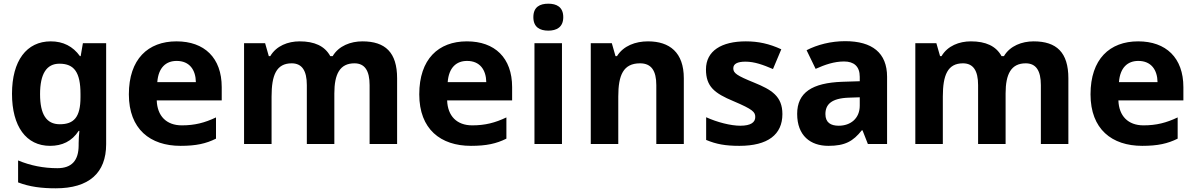

<svg xmlns="http://www.w3.org/2000/svg" viewBox="-20 -780 6473 1040"><path d="M255 -556C124 -556 45 -451 45 -272C45 -95 122 10 251 10C316 10 369 -14 406 -71H410C408 -52 406 -26 406 -4V7C406 90 368 131 291 131C216 131 145 117 78 89V208C141 232 205 240 282 240C462 240 555 157 555 1V-546H429L417 -476H413C375 -529 322 -556 255 -556ZM302 -435C382 -435 416 -388 416 -271V-253C416 -145 380 -107 304 -107C231 -107 197 -161 197 -270C197 -380 232 -435 302 -435Z M936 -556C782 -556 678 -460 678 -269C678 -80 794 10 958 10C1042 10 1096 -2 1150 -29V-144C1089 -115 1035 -101 965 -101C881 -101 832 -152 829 -236H1181V-308C1181 -467 1087 -556 936 -556ZM937 -450C1007 -450 1040 -401 1041 -335H832C838 -414 879 -450 937 -450Z M1943 -556C1880 -556 1815 -532 1782 -476H1769C1739 -531 1683 -556 1603 -556C1540 -556 1477 -532 1444 -476H1436L1416 -546H1302V0H1451V-257C1451 -373 1477 -437 1560 -437C1616 -437 1642 -397 1642 -319V0H1791V-274C1791 -379 1821 -437 1900 -437C1956 -437 1982 -397 1982 -319V0H2131V-356C2131 -496 2067 -556 1943 -556Z M2509 -556C2355 -556 2251 -460 2251 -269C2251 -80 2367 10 2531 10C2615 10 2669 -2 2723 -29V-144C2662 -115 2608 -101 2538 -101C2454 -101 2405 -152 2402 -236H2754V-308C2754 -467 2660 -556 2509 -556ZM2510 -450C2580 -450 2613 -401 2614 -335H2405C2411 -414 2452 -450 2510 -450Z M2950 -760C2905 -760 2869 -743 2869 -687C2869 -632 2905 -614 2950 -614C2994 -614 3031 -632 3031 -687C3031 -743 2994 -760 2950 -760ZM3024 -546H2875V0H3024Z M3490 -556C3422 -556 3357 -532 3322 -476H3314L3294 -546H3180V0H3329V-257C3329 -373 3356 -437 3447 -437C3508 -437 3535 -397 3535 -319V0H3684V-356C3684 -496 3607 -556 3490 -556Z M4218 -162C4218 -259 4159 -294 4066 -332C3970 -371 3952 -384 3952 -410C3952 -434 3974 -446 4018 -446C4067 -446 4113 -429 4167 -406L4212 -513C4147 -543 4088 -556 4020 -556C3889 -556 3804 -505 3804 -404C3804 -311 3850 -275 3953 -232C4059 -187 4071 -173 4071 -146C4071 -118 4048 -99 3990 -99C3938 -99 3864 -118 3805 -145V-22C3860 1 3909 10 3985 10C4139 10 4218 -51 4218 -162Z M4558 -557C4481 -557 4407 -538 4349 -508L4398 -407C4449 -430 4499 -447 4552 -447C4605 -447 4637 -421 4637 -364V-340L4542 -337C4379 -331 4298 -279 4298 -163C4298 -45 4370 10 4467 10C4558 10 4601 -15 4648 -74H4652L4681 0H4785V-364C4785 -494 4704 -557 4558 -557ZM4579 -251 4637 -253V-208C4637 -138 4587 -99 4523 -99C4480 -99 4451 -116 4451 -162C4451 -214 4483 -248 4579 -251Z M5579 -556C5516 -556 5451 -532 5418 -476H5405C5375 -531 5319 -556 5239 -556C5176 -556 5113 -532 5080 -476H5072L5052 -546H4938V0H5087V-257C5087 -373 5113 -437 5196 -437C5252 -437 5278 -397 5278 -319V0H5427V-274C5427 -379 5457 -437 5536 -437C5592 -437 5618 -397 5618 -319V0H5767V-356C5767 -496 5703 -556 5579 -556Z M6145 -556C5991 -556 5887 -460 5887 -269C5887 -80 6003 10 6167 10C6251 10 6305 -2 6359 -29V-144C6298 -115 6244 -101 6174 -101C6090 -101 6041 -152 6038 -236H6390V-308C6390 -467 6296 -556 6145 -556ZM6146 -450C6216 -450 6249 -401 6250 -335H6041C6047 -414 6088 -450 6146 -450Z"/></svg>

Font: Noto Sans Gujarati
Style: Bold
Weight: 700
Designer: Jelle Bosma - Monotype Design Team, Universal Thirst
Foundry: Monotype Imaging Inc.
Version: Version 2.106